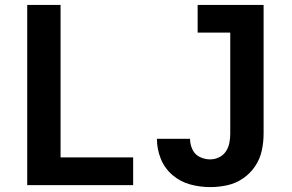

<svg xmlns="http://www.w3.org/2000/svg" viewBox="-20 -755 1192 783"><path d="M837 8Q872 8 906.5 0.5Q941 -7 970.5 -27Q1000 -47 1020 -76.5Q1040 -106 1047.5 -140.5Q1055 -175 1055 -210V-735H786V-622H919V-210Q919 -192 915.5 -173Q912 -154 901.5 -138Q891 -122 873.5 -113.5Q856 -105 837 -105Q815 -105 794.5 -115Q774 -125 764.5 -146Q755 -167 755 -188V-189H620V-188Q620 -147 635.5 -108Q651 -69 683 -41.5Q715 -14 755 -3Q795 8 837 8ZM91 0H523V-113H227V-735H91Z"/></svg>

Font: Iosevka Sparkle Extrabold
Style: Regular
Weight: 800
Designer: Belleve Invis
Foundry: Belleve Invis
Version: Version 4.5.0; ttfautohint (v1.8.3)